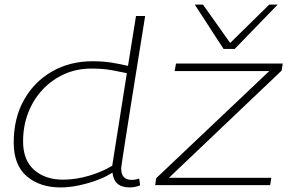

<svg xmlns="http://www.w3.org/2000/svg" viewBox="-20 -810 1270 840"><path d="M547 10Q479 10 472 -55Q445 -37 406.5 -22.5Q368 -8 325.5 1Q283 10 245 10Q154 10 97 -39Q40 -88 40 -186Q40 -293 85 -373Q130 -453 208 -497.5Q286 -542 384 -542Q434 -542 471.5 -535.5Q509 -529 540 -522L575 -740H615Q608 -696 597.5 -630.5Q587 -565 575 -490.5Q563 -416 551.5 -343.5Q540 -271 530.5 -210.5Q521 -150 515.5 -113Q510 -76 510 -74Q510 -23 556 -23Q573 -23 589 -29L593 1Q570 10 547 10ZM256 -24Q311 -24 369 -41Q427 -58 471 -85L535 -490Q506 -496 468.5 -503Q431 -510 380 -510Q316 -510 262 -486Q208 -462 167 -418.5Q126 -375 103.5 -317Q81 -259 81 -191Q81 -109 129.5 -66.5Q178 -24 256 -24ZM659 0 663 -30 1158 -499H744L750 -532H1217L1212 -501L719 -32H1167L1162 0ZM1195 -790 1007 -596H958L832 -790H868L987 -622L1158 -790Z"/></svg>

Font: Georama Extended ExtraLight
Style: Italic
Weight: 200
Width: 7
Italic angle: -9°
Designer: Jean-Baptiste Levee
Foundry: Production Type
Version: Version 1.000